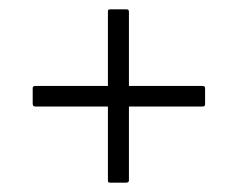

<svg xmlns="http://www.w3.org/2000/svg" viewBox="-20 -508 509 411"><path d="M217 -117Q213 -117 212 -118Q211 -119 211 -122V-280H56Q52 -280 51 -282Q50 -284 50 -286V-319Q50 -322 51.5 -323Q53 -324 56 -324H211V-483Q211 -486 212 -487Q213 -488 217 -488H251Q253 -488 254.5 -487Q256 -486 256 -482V-324H413Q416 -324 417.5 -323Q419 -322 419 -318V-285Q419 -283 418 -281.5Q417 -280 413 -280H256V-122Q256 -119 254 -118Q252 -117 250 -117Z"/></svg>

Font: Glory Thin Light
Style: Regular
Weight: 300
Version: Version 1.011